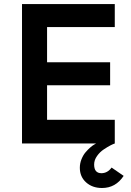

<svg xmlns="http://www.w3.org/2000/svg" viewBox="-20 -710 648 950"><path d="M532.2 119.1 591.8 160.2Q552.2 220.2 484.9 220.2Q437 220.2 406 192.4Q375 164.6 375 120.1Q375 98.1 383.3 77.6Q391.6 57.1 403.3 43.5Q415 29.8 426.8 19.5Q438.5 9.3 446.8 4.9L455.1 0H88.9V-689.9H547.9V-576.2H212.9V-401.9H524.9V-288.1H212.9V-117.2H547.9V0Q541 2 527.1 9Q513.2 16.1 493.7 29.1Q474.1 42 460 62Q445.8 82 445.8 104Q445.8 147 481.9 147Q511.7 147 532.2 119.1Z"/></svg>

Font: HK Grotesk Legacy
Style: Bold
Weight: 700
Designer: Alfredo Marco Pradil
Foundry: Hanken Design Co.
Version: Version 2.022;PS 002.022;hotconv 1.0.88;makeotf.lib2.5.64775